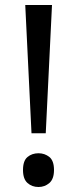

<svg xmlns="http://www.w3.org/2000/svg" viewBox="-20 -734 309 768"><path d="M163 -201H106L81 -714H188ZM72 -54Q72 -91 90 -106Q108 -121 134 -121Q159 -121 177.5 -106Q196 -91 196 -54Q196 -18 177.5 -2Q159 14 134 14Q108 14 90 -2Q72 -18 72 -54Z"/></svg>

Font: Noto Sans Tai Le
Style: Regular
Weight: 400
Designer: Monotype Design Team
Foundry: Monotype Imaging Inc.
Version: Version 2.002; ttfautohint (v1.8.4.7-5d5b)